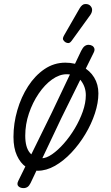

<svg xmlns="http://www.w3.org/2000/svg" viewBox="-20 -846 556 962"><path d="M449 -581.5 287.5 -254.5 133.5 70.5Q126.5 85 117.8 90.8Q109 96.5 98 96.5Q81.5 96.5 72.2 87.2Q63 78 71.5 60.5L239.5 -281.5L386.5 -591Q395 -608 404 -614.8Q413 -621.5 423.5 -621.5Q433.5 -621.5 441.8 -616.8Q450 -612 452.8 -603Q455.5 -594 449 -581.5ZM169 9.5Q137.5 9.5 109.8 -9.8Q82 -29 64.8 -66.8Q47.5 -104.5 47.5 -160Q47.5 -227.5 66.8 -293.8Q86 -360 120.8 -413.8Q155.5 -467.5 203 -499.8Q250.5 -532 307.5 -532Q355.5 -532 393 -512.2Q430.5 -492.5 451.8 -457.8Q473 -423 473 -378Q473 -331 455.5 -277.8Q438 -224.5 407.5 -173.8Q377 -123 338 -81.5Q299 -40 255.5 -15.2Q212 9.5 169 9.5ZM106.5 -166Q106.5 -108.5 129.2 -80.8Q152 -53 188.5 -53Q212 -53 241.2 -73.2Q270.5 -93.5 300.2 -127.2Q330 -161 354.8 -202.5Q379.5 -244 394.8 -287.2Q410 -330.5 410 -369Q410 -410 385.8 -442Q361.5 -474 314 -474Q277.5 -474 240.8 -447.8Q204 -421.5 173.8 -377Q143.5 -332.5 125 -277.8Q106.5 -223 106.5 -166ZM308.5 -634Q300.5 -639 296.5 -646.5Q292.5 -654 301.5 -669.5L378.5 -803.5Q391 -825 406.2 -825.8Q421.5 -826.5 430.5 -819Q442 -808.5 441.5 -795.8Q441 -783 432.5 -771L340 -643Q331 -630.5 323.2 -630.2Q315.5 -630 308.5 -634Z"/></svg>

Font: Edu QLD Hand
Style: Regular
Weight: 400
Designer: Tina and Corey Anderson, Eben Sorkin
Foundry: Sorkin Type Co.
Version: Version 2.000